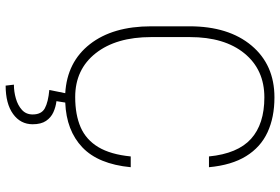

<svg xmlns="http://www.w3.org/2000/svg" viewBox="-174 -587 978 670"><g transform="rotate(90 315.0 -252.0)"><path d="M318.8 -25.4Q380.4 -25.4 424.1 -44.4Q467.8 -63.5 493.4 -106.2Q519 -148.9 525.9 -219.2H563.5Q552.7 -106 494.1 -50.3Q435.5 5.4 337.9 9.3L333 40Q353.5 42.5 371.8 50.8Q390.1 59.1 401.9 76.4Q413.6 93.8 413.6 123Q413.6 165.5 377.7 191.4Q341.8 217.3 278.8 217.3L275.4 188.5Q299.8 188.5 323.7 181.6Q347.7 174.8 363.5 160.4Q379.4 146 379.4 123Q379.4 92.3 357.9 80.6Q336.4 68.8 293.9 64.9L305.2 9.3Q196.3 2.9 134 -76.9Q71.8 -156.7 71.8 -290.5V-424.3Q71.8 -560.5 138.9 -640.6Q206.1 -720.7 319.8 -720.7Q389.6 -720.7 441.7 -696.5Q493.7 -672.4 524.9 -621.8Q556.2 -571.3 563.5 -492.2H525.9Q516.1 -592.3 464.6 -638.9Q413.1 -685.5 319.8 -685.5Q223.1 -685.5 166.3 -616Q109.4 -546.4 109.4 -425.3V-290.5Q109.4 -168.5 165.8 -96.9Q222.2 -25.4 318.8 -25.4Z"/></g></svg>

Font: Robert Sans ExtraLight
Style: Regular
Weight: 250
Designer: Christian Robertson (extended by Adam Twardoch)
Foundry: Google
Version: Version 12.135;April 2, 2019;FontCreator 11.5.0.2425 64-bit;